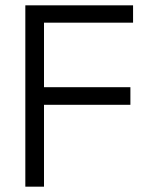

<svg xmlns="http://www.w3.org/2000/svg" viewBox="-20 -700 539 720"><path d="M75 0V-680H479V-615H145V-373H469V-307H145V0Z"/></svg>

Font: Teachers
Style: Regular
Weight: 400
Designer: Alfredo Marco Pradil, Chank Diesel
Version: Version 1.001